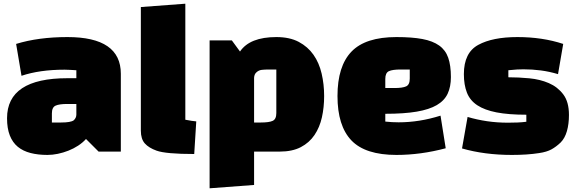

<svg xmlns="http://www.w3.org/2000/svg" viewBox="-20 -818 3114 1036"><path d="M344 -618Q632 -618 632 -420V0H512L444 -68Q426 -48 401.5 -32Q377 -16 349 -5Q321 6 292 12Q263 18 236 18Q185 18 144.5 7.5Q104 -3 76 -26Q48 -49 33 -87Q18 -125 18 -180Q18 -396 344 -396H392V-439Q373 -440 357.5 -441Q342 -442 329 -442Q194 -442 96 -409L67 -581Q187 -618 344 -618ZM260 -206V-157H310Q362 -157 378 -169Q392 -182 392 -200V-257H343Q300 -257 280 -248Q260 -239 260 -206Z M740 -780 980 -798V-172Q999 -168 1014 -166Q1029 -164 1039 -163L1028 13Q875 13 825 -5Q783 -20 761.5 -44Q740 -68 740 -113Z M1111 198V-600H1231L1275 -540Q1328 -618 1471 -618Q1543 -618 1592 -592Q1641 -566 1671.5 -522.5Q1702 -479 1715.5 -421Q1729 -363 1729 -300Q1729 -239 1717 -185Q1705 -131 1677 -89.5Q1649 -48 1603 -24Q1557 0 1489 0H1351V180ZM1351 -398V-157H1388Q1432 -157 1451.5 -166Q1471 -175 1471 -208V-443H1434Q1408 -443 1392 -441Q1376 -439 1364 -428Q1352 -418 1351 -398Z M2059 -204V-162Q2077 -160 2095 -159Q2113 -158 2131 -158Q2243 -158 2357 -194L2385 -18Q2250 18 2119 18Q1951 18 1876 -60.5Q1801 -139 1801 -300Q1801 -461 1876.5 -539.5Q1952 -618 2119 -618Q2203 -618 2259 -607.5Q2315 -597 2349.5 -572.5Q2384 -548 2398.5 -506.5Q2413 -465 2413 -402Q2413 -350 2395.5 -312.5Q2378 -275 2337 -251Q2296 -227 2228 -215.5Q2160 -204 2059 -204ZM2059 -392V-343H2108Q2152 -343 2171.5 -352Q2191 -361 2191 -394V-443H2142Q2098 -443 2078.5 -434Q2059 -425 2059 -392Z M2561 -576Q2638 -618 2772 -618Q2907 -618 3019 -581L2991 -418Q2944 -432 2898 -438Q2852 -444 2804 -444Q2790 -444 2769.5 -443Q2749 -442 2723 -439V-401Q2778 -401 2836 -395.5Q2894 -390 2941.5 -369.5Q2989 -349 3019.5 -308.5Q3050 -268 3050 -198Q3050 -149 3039 -110.5Q3028 -72 3005 -49Q2981 -26 2955.5 -12Q2930 2 2889 8Q2857 13 2820.5 15.5Q2784 18 2742 18Q2595 18 2473 -17L2503 -187Q2554 -172 2608 -164Q2662 -156 2721 -156Q2748 -156 2772.5 -157Q2797 -158 2820 -161V-199Q2724 -199 2659.5 -211.5Q2595 -224 2555.5 -250Q2516 -276 2499.5 -318Q2483 -360 2483 -418Q2483 -534 2561 -576Z"/></svg>

Font: Black Han Sans
Style: Regular
Weight: 400
Width: 7
Designer: ZESSTYPE
Foundry: ZESSTYPE
Version: Version 1.00